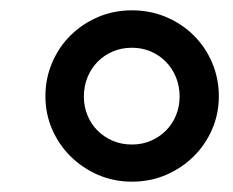

<svg xmlns="http://www.w3.org/2000/svg" viewBox="-20 -749 452 372"><path d="M68 -562.5Q68 -597 81 -627.5Q94 -658 116.8 -680.5Q139.5 -703 170 -716Q200.5 -729 235.5 -729Q271 -729 301.8 -716Q332.5 -703 355.2 -680.5Q378 -658 391 -627.5Q404 -597 404 -562.5Q404 -528.5 391 -498.5Q378 -468.5 355.2 -446Q332.5 -423.5 301.8 -410.2Q271 -397 235.5 -397Q200.5 -397 170 -410.2Q139.5 -423.5 116.8 -446Q94 -468.5 81 -498.5Q68 -528.5 68 -562.5ZM142.5 -562Q142.5 -542.5 149.5 -525.5Q156.5 -508.5 169 -496Q181.5 -483.5 198.5 -476.2Q215.5 -469 235.5 -469Q255.5 -469 272.2 -476.2Q289 -483.5 301.5 -496Q314 -508.5 321 -525.5Q328 -542.5 328 -562Q328 -582 321 -599.2Q314 -616.5 301.5 -629.2Q289 -642 272.2 -649.2Q255.5 -656.5 235.5 -656.5Q215.5 -656.5 198.5 -649.2Q181.5 -642 169 -629.2Q156.5 -616.5 149.5 -599.2Q142.5 -582 142.5 -562Z"/></svg>

Font: Lato SemiBold
Style: Italic
Weight: 600
Italic angle: -7°
Designer: Lukasz Dziedzic with Adam Twardoch and Botio Nikoltchev
Foundry: tyPoland Lukasz Dziedzic
Version: Version 2.015; 2015-08-06; http://www.latofonts.com/